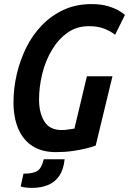

<svg xmlns="http://www.w3.org/2000/svg" viewBox="-20 -729 631 939"><path d="M254 15Q186 15 140 -14Q94 -43 70 -98Q46 -153 46 -229Q46 -297 62 -366Q78 -435 108.5 -496.5Q139 -558 185 -605.5Q231 -653 291.5 -681Q352 -709 427 -709Q474 -709 507.5 -699Q541 -689 562 -676.5Q583 -664 591 -656L543 -559Q522 -576 490.5 -588.5Q459 -601 415 -601Q355 -601 310 -569Q265 -537 233.5 -484Q202 -431 186.5 -367.5Q171 -304 171 -242Q171 -177 197 -135Q223 -93 282 -93Q300 -93 316 -96Q332 -99 344 -100L405 -356H530L448 -17Q433 -11 403 -3.5Q373 4 335 9.5Q297 15 254 15ZM136 190Q122 190 105.5 188Q89 186 81 183L95 120H107Q142 119 162.5 107Q183 95 194 50H296Q291 100 270 131Q249 162 214.5 176Q180 190 136 190Z"/></svg>

Font: Ubuntu Sans Mono SemiBold
Style: Italic
Weight: 600
Italic angle: -13.5°
Monospace: yes
Designer: Dalton Maag Ltd
Foundry: Dalton Maag Ltd
Version: Version 1.006